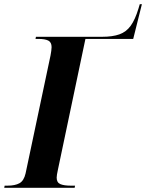

<svg xmlns="http://www.w3.org/2000/svg" viewBox="-43 -888 691 908"><path d="M-23 0 -21 -10H-7Q28 -10 49 -21.5Q70 -33 78 -68L196 -626Q198 -637 199.5 -647.5Q201 -658 201 -665Q201 -688 185.5 -696Q170 -704 138 -704H125L127 -714H440Q489 -714 521.5 -725.5Q554 -737 575 -766Q596 -795 612 -848L618 -868H628L587 -704H361L231 -86Q225 -59 225 -48Q225 -25 242 -17.5Q259 -10 291 -10H312L310 0Z"/></svg>

Font: Noto Serif Display SemiCondensed
Style: Bold Italic
Weight: 700
Width: 4
Italic angle: -12°
Designer: Monotype Design Team
Foundry: Monotype Imaging Inc.
Version: Version 2.009